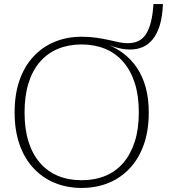

<svg xmlns="http://www.w3.org/2000/svg" viewBox="-20 -909 840 946"><path d="M382 -21Q447 -21 499 -42.5Q551 -64 587.5 -106.5Q624 -149 644 -211Q664 -273 664 -355Q664 -438 644 -500Q624 -562 587 -604.5Q550 -647 498 -668.5Q446 -690 382 -690Q318 -690 266 -668.5Q214 -647 177 -604.5Q140 -562 120.5 -499.5Q101 -437 101 -355Q101 -273 120.5 -211Q140 -149 177 -106.5Q214 -64 266 -42.5Q318 -21 382 -21ZM518 -672 486 -698Q540 -681 582.5 -650Q625 -619 654 -576Q683 -533 698 -478Q713 -423 713 -355Q713 -267 689 -198Q665 -129 620.5 -81Q576 -33 515.5 -8Q455 17 382 17Q310 17 249.5 -8Q189 -33 144.5 -81Q100 -129 76 -198Q52 -267 52 -355Q52 -444 76 -513Q100 -582 144.5 -630Q189 -678 249.5 -703Q310 -728 382 -728Q422 -728 455.5 -723Q489 -718 516 -712Q543 -706 566 -701Q589 -696 607 -696Q639 -696 662 -707Q685 -718 700 -742Q715 -766 724 -802.5Q733 -839 736 -889H783Q780 -825 766.5 -782Q753 -739 730.5 -713Q708 -687 680.5 -676Q653 -665 621 -665Q605 -665 588 -667.5Q571 -670 553 -675Q535 -680 516 -687Q497 -694 476 -702L518 -697Z"/></svg>

Font: Roboto Serif 20pt Thin
Style: Regular
Weight: 250
Version: Version 1.008